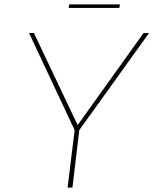

<svg xmlns="http://www.w3.org/2000/svg" viewBox="-20 -852 697 872"><path d="M319 -261 112 -702H134L336 -277L327 -276L632 -702H657L340 -261L309 0H287ZM294 -832H525L522 -816H292Z"/></svg>

Font: Josefin Sans Thin Thin
Style: Italic
Weight: 250
Italic angle: -7°
Version: Version 2.000